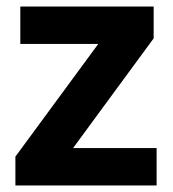

<svg xmlns="http://www.w3.org/2000/svg" viewBox="-20 -566 528 586"><path d="M458 0H27V-88L280 -432H42V-546H449V-449L203 -114H458Z"/></svg>

Font: Noto Sans Sinhala
Style: Regular
Weight: 400
Designer: Jelle Bosma - Monotype Design Team
Foundry: Monotype Imaging Inc.
Version: Version 2.006